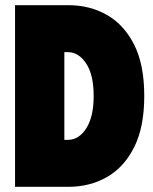

<svg xmlns="http://www.w3.org/2000/svg" viewBox="-20 -720 589 740"><path d="M244 -700H38V0H244Q326 0 392 -37.5Q458 -75 497 -152.5Q536 -230 536 -350Q536 -471 497 -548Q458 -625 392 -662.5Q326 -700 244 -700ZM242 -181H228V-519H242Q283 -519 312 -475.5Q341 -432 341 -350Q341 -270 312.5 -225.5Q284 -181 242 -181Z"/></svg>

Font: Phudu Black
Style: Regular
Weight: 900
Version: Version 1.005;gftools[0.9.23]